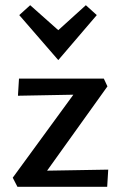

<svg xmlns="http://www.w3.org/2000/svg" viewBox="-20 -718 464 738"><path d="M352 -660 204 -487 54 -660 96 -698 204 -602 310 -698ZM161 -62 396 -66 392 0H47L29 -35L262 -354L49 -350L53 -416H379L393 -386Z"/></svg>

Font: EauTestText Semibold
Style: Regular
Weight: 600
Designer: Christian Thalmann (Catharsis Fonts)
Version: Version 0.001;PS 000.001;hotconv 1.0.88;makeotf.lib2.5.64775